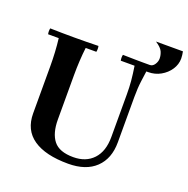

<svg xmlns="http://www.w3.org/2000/svg" viewBox="-148 -983 1113 1137"><g transform="rotate(20 409.0 -414.0)"><path d="M401 15Q258 15 181.5 -37.5Q105 -90 105 -195V-490Q105 -535 102.5 -579.5Q100 -624 95 -665H28Q24 -684 28 -702Q63 -701 104.5 -700.5Q146 -700 180 -700Q215 -700 256.5 -700.5Q298 -701 332 -702Q336 -684 332 -665H265Q260 -624 257.5 -579.5Q255 -535 255 -490V-211Q255 -124 291.5 -78Q328 -32 416 -32Q496 -32 542 -81.5Q588 -131 588 -221V-490Q588 -535 584.5 -574Q581 -613 573 -665H486Q482 -684 486 -702Q528 -701 561 -700.5Q594 -700 613 -700Q622 -700 629.5 -700Q637 -700 644 -700Q651 -700 656 -700L662 -657H650Q645 -622 641.5 -595.5Q638 -569 636.5 -544.5Q635 -520 635 -490V-205Q635 -102 574 -43.5Q513 15 401 15ZM662 -657 656 -700Q674 -700 686 -718Q698 -736 698 -755Q698 -777 688.5 -798.5Q679 -820 643 -843H813Q815 -832 816.5 -821Q818 -810 818 -799Q818 -762 796.5 -729.5Q775 -697 739.5 -677Q704 -657 662 -657Z"/></g></svg>

Font: Poltawski Nowy
Style: Bold
Weight: 700
Designer: Adam Pótawski, Mateusz Machalski, Borys Kosmynka, Ania Wieluska
Foundry: Capitalics.wtf
Version: Version 1.001;gftools[0.9.25]